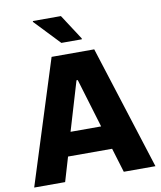

<svg xmlns="http://www.w3.org/2000/svg" viewBox="-96 -975 882 1051"><g transform="rotate(-10 345.0 -449.5)"><path d="M8 0 226 -688H463L682 0H506L465 -135H220L180 0ZM257 -266H427L345 -538H338ZM292 -754 159 -894V-899H315L406 -759V-754Z"/></g></svg>

Font: Saira
Style: Bold
Weight: 700
Designer: Hector Gatti with collaboration of the Omnibus-Type team
Foundry: Omnibus-Type
Version: Version 1.100; ttfautohint (v1.8.3)